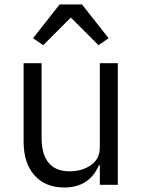

<svg xmlns="http://www.w3.org/2000/svg" viewBox="-20 -822 635 854"><path d="M245 -802H345L463 -652L418 -621L295 -744L172 -621L127 -652ZM85 -193V-541H165V-209Q165 -135 196.5 -97.5Q228 -60 289 -60Q345 -60 384.5 -87.5Q424 -115 424 -166V-541H504V0H424V-87H420Q377 12 266 12Q182 12 133.5 -42Q85 -96 85 -193Z"/></svg>

Font: IBM Plex Sans JP
Style: Regular
Weight: 400
Designer: Mike Abbink; Paul van der Laan; Pieter van Rosmalen; Wujin Sim; Yejin Wi; Jinhee Kim; Boomi Park; Yona Kim; Kichan Ma
Foundry: Sandoll Inc.
Version: Version 1.001